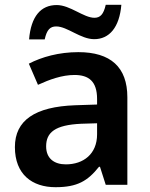

<svg xmlns="http://www.w3.org/2000/svg" viewBox="-20 -769 625 799"><path d="M101 -605H166C175 -646 189 -659 214 -659C260 -659 315 -606 372 -606C435 -606 477 -655 485 -749H420C411 -709 397 -695 373 -695C328 -695 272 -748 216 -748C150 -748 109 -701 101 -605ZM306 -552C225 -552 154 -532 100 -504L138 -416C186 -438 238 -457 290 -457C349 -457 384 -431 384 -357V-334L293 -331C125 -325 42 -268 42 -157C42 -43 114 10 211 10C302 10 345 -16 392 -75H396L420 0H510V-364C510 -490 440 -552 306 -552ZM318 -254 384 -256V-210C384 -128 327 -85 254 -85C206 -85 172 -109 172 -160C172 -218 209 -249 318 -254Z"/></svg>

Font: Noto Sans Georgian SemiBold
Style: Regular
Weight: 600
Designer: Monotype Design Team, Akaki Razmadze
Foundry: Google LLC
Version: Version 2.005